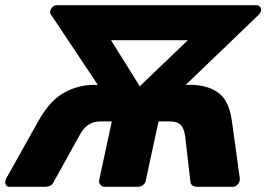

<svg xmlns="http://www.w3.org/2000/svg" viewBox="-29 -720 1036 740"><path d="M8 0Q-5 0 -8 -11.5Q-11 -23 -4 -34L118 -252Q160 -327 210 -358Q260 -389 324 -393H348L166 -666Q162 -671 165 -678Q167 -687 174 -693.5Q181 -700 189 -700H959Q968 -700 973.5 -693.5Q979 -687 977 -679Q976 -675 974.5 -671.5Q973 -668 968 -663L687 -393H712Q779 -390 817 -359Q855 -328 865 -252L895 -34Q897 -23 889 -11.5Q881 0 868 0H735Q707 0 705 -19L685 -192Q681 -224 668 -238Q655 -252 625 -252H582L533 -25Q532 -15 523 -7.5Q514 0 503 0H374Q364 0 358 -7.5Q352 -15 353 -25L402 -252H359Q330 -252 310 -238Q290 -224 274 -192L178 -19Q170 0 142 0ZM548 -326 459 -339 695 -565H399Z"/></svg>

Font: Rubik Light
Style: Bold Italic
Weight: 700
Italic angle: -12°
Version: Version 2.104